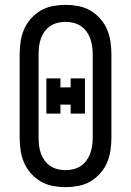

<svg xmlns="http://www.w3.org/2000/svg" viewBox="-20 -763 540 791"><path d="M250 8Q224 8 197.5 3Q171 -2 148.5 -15Q126 -28 108 -48Q90 -68 79.5 -92Q69 -116 65 -142.5Q61 -169 61 -195V-540Q61 -566 65 -592.5Q69 -619 79.5 -643Q90 -667 108 -687Q126 -707 148.5 -720Q171 -733 197.5 -738Q224 -743 250 -743Q276 -743 302.5 -738Q329 -733 351.5 -720Q374 -707 392 -687Q410 -667 420.5 -643Q431 -619 435 -592.5Q439 -566 439 -540V-195Q439 -169 435 -142.5Q431 -116 420.5 -92Q410 -68 392 -48Q374 -28 351.5 -15Q329 -2 302.5 3Q276 8 250 8ZM250 -62Q266 -62 282.5 -66Q299 -70 312.5 -79Q326 -88 336 -101.5Q346 -115 351.5 -130.5Q357 -146 359.5 -162.5Q362 -179 362 -195V-540Q362 -556 359.5 -572.5Q357 -589 351.5 -604.5Q346 -620 336 -633.5Q326 -647 312.5 -656Q299 -665 282.5 -669Q266 -673 250 -673Q234 -673 217.5 -669Q201 -665 187.5 -656Q174 -647 164 -633.5Q154 -620 148.5 -604.5Q143 -589 141 -572.5Q139 -556 139 -540V-195Q139 -179 141 -162.5Q143 -146 148.5 -130.5Q154 -115 164 -101.5Q174 -88 187.5 -79Q201 -70 217.5 -66Q234 -62 250 -62ZM171 -295V-440H229V-403H271V-440H330V-295H271V-332H229V-295Z"/></svg>

Font: Iosevka Curly Slab
Style: Regular
Weight: 400
Monospace: yes
Designer: Belleve Invis
Foundry: Belleve Invis
Version: Version 22.1.2; ttfautohint (v1.8.4)